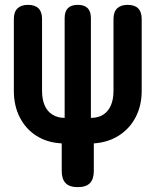

<svg xmlns="http://www.w3.org/2000/svg" viewBox="-20 -760 640 790"><path d="M300 10Q266 10 250 -6.5Q234 -23 234 -56V-170Q175 -173 131 -200.5Q87 -228 62 -276Q37 -324 37 -386V-682Q37 -711 52 -725.5Q67 -740 95 -740Q124 -740 138.5 -725.5Q153 -711 153 -682V-386Q153 -352 163.5 -327Q174 -302 195.5 -288.5Q217 -275 246 -275V-686Q246 -713 259.5 -726.5Q273 -740 300 -740Q327 -740 340.5 -726.5Q354 -713 354 -686V-275Q384 -275 405 -288.5Q426 -302 436.5 -327Q447 -352 447 -386V-682Q447 -711 462 -725.5Q477 -740 505 -740Q534 -740 548.5 -725.5Q563 -711 563 -682V-386Q563 -326 538.5 -278.5Q514 -231 469.5 -202.5Q425 -174 366 -170V-56Q366 -23 350 -6.5Q334 10 300 10Z"/></svg>

Font: Maple Mono Normal NL
Style: Bold
Weight: 700
Monospace: yes
Designer: subframe7536
Version: Version 7.000